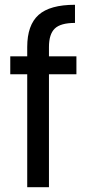

<svg xmlns="http://www.w3.org/2000/svg" viewBox="-20 -784 369 804"><path d="M300 -473H185V0H94V-473H23V-548H94V-587Q94 -679 141.5 -721.5Q189 -764 294 -764V-688Q234 -688 209.5 -664.5Q185 -641 185 -587V-548H300Z"/></svg>

Font: A Bank Premium Regular
Style: Regular
Weight: 400
Designer: Ninad Kale (Devanagari), Jonny Pinhorn (Latin), Htun Naung (Myanmar)
Foundry: Indian Type Foundry
Version: 4.004